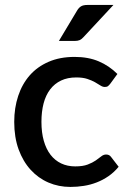

<svg xmlns="http://www.w3.org/2000/svg" viewBox="-20 -748 520 776"><path d="M426 -410Q421 -403.5 416.5 -400Q412 -396.5 403.5 -396.5Q395 -396.5 385.8 -402.5Q376.5 -408.5 363.8 -415.8Q351 -423 333 -429Q315 -435 288 -435Q253 -435 226.8 -422.5Q200.5 -410 182.8 -386.8Q165 -363.5 156.2 -330.2Q147.5 -297 147.5 -255.5Q147.5 -212.5 157 -179Q166.5 -145.5 184.2 -122.5Q202 -99.5 227.2 -87.5Q252.5 -75.5 284 -75.5Q315 -75.5 334.5 -83Q354 -90.5 367 -99.5Q380 -108.5 389.2 -116Q398.5 -123.5 409 -123.5Q422 -123.5 429 -113.5L459.5 -74Q441 -51.5 418.5 -36Q396 -20.5 371 -10.8Q346 -1 319 3.2Q292 7.5 264.5 7.5Q217 7.5 175.8 -10.2Q134.5 -28 103.8 -61.8Q73 -95.5 55.2 -144.2Q37.5 -193 37.5 -255.5Q37.5 -312 53.5 -360.2Q69.5 -408.5 100.2 -443.5Q131 -478.5 176.5 -498.2Q222 -518 281.5 -518Q337 -518 379.2 -500Q421.5 -482 454.5 -449ZM438.5 -728 318 -598.5Q310 -589.5 302.2 -586Q294.5 -582.5 282 -582.5H218L290.5 -703.5Q297.5 -716 306.8 -722Q316 -728 334 -728Z"/></svg>

Font: LatoLatin Semibold
Style: Regular
Weight: 600
Designer: Lukasz Dziedzic with Adam Twardoch and Botio Nikoltchev
Foundry: tyPoland Lukasz Dziedzic
Version: Version 2.015; 2015-08-06; http://www.latofonts.com/